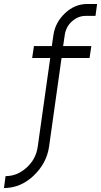

<svg xmlns="http://www.w3.org/2000/svg" viewBox="-53 -732 509 967"><path d="M138 0 137 7Q128 70 81 112Q34 155 -25 155L-33 215Q50 215 115 154Q182 91 194 7L195 0ZM387 -712Q324 -712 275 -666Q225 -619 216 -555L208 -500H118L109 -440H200L138 0H195L257 -440H398L407 -500H265L273 -555Q279 -597 309 -624Q340 -652 379 -652H428L436 -712Z"/></svg>

Font: Unageo
Style: Light-Italic
Weight: 300
Designer: Richard Sepsi
Foundry: Richard Sepsi
Version: Version 2.000